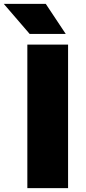

<svg xmlns="http://www.w3.org/2000/svg" viewBox="-70 -970 442 990"><path d="M71 0V-740H281V0ZM83 -795 -50.5 -950H166L269 -795Z"/></svg>

Font: Encode Sans Expanded Expanded ExtraBold
Style: Regular
Weight: 800
Width: 7
Designer: Multiple Designers
Foundry: Impallari Type
Version: Version 3.000; ttfautohint (v1.8.3) -l 8 -r 50 -G 200 -x 14 